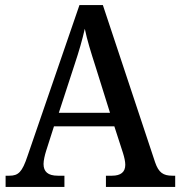

<svg xmlns="http://www.w3.org/2000/svg" viewBox="-20 -734 708 754"><path d="M2 0H233V-44H207C168 -44 151 -60 151 -90C151 -104 156 -125 161 -141L192 -238H429L463 -133C468 -117 472 -100 472 -87C472 -58 454 -44 420 -44H396V0H668V-44H657C621 -44 603 -56 589 -97L384 -714H292L88 -121C67 -58 52 -44 17 -44H2ZM211 -291 273 -481C291 -535 303 -577 313 -621C322 -577 337 -529 355 -473L412 -291Z"/></svg>

Font: Noto Serif Myanmar SemiCondensed Medium
Style: Regular
Weight: 500
Width: 4
Designer: Ben Mitchell and the Monotype Design Team
Foundry: Monotype Imaging Inc.
Version: Version 2.106